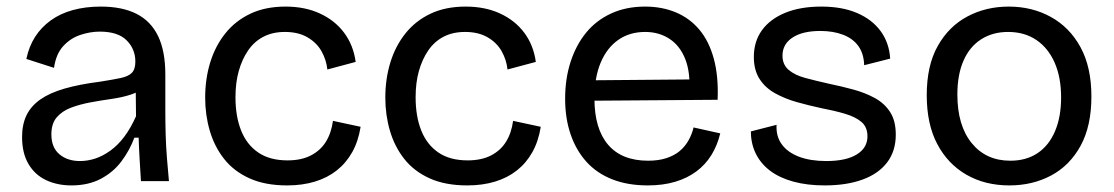

<svg xmlns="http://www.w3.org/2000/svg" viewBox="-20 -550 3383 583"><path d="M197 13Q154 13 120 -3Q86 -19 66.5 -52Q47 -85 47 -134Q47 -172 60.5 -200Q74 -228 102.5 -248Q131 -268 176 -281Q221 -294 284 -302Q322 -308 346 -313Q370 -318 380.5 -329Q391 -340 391 -363Q391 -401 364.5 -427.5Q338 -454 283 -454Q254 -454 224 -444Q194 -434 172 -410Q150 -386 144 -344L60 -371Q68 -409 86.5 -438Q105 -467 134 -488Q163 -509 201.5 -519.5Q240 -530 286 -530Q351 -530 394.5 -508Q438 -486 460 -440.5Q482 -395 482 -324V-211Q482 -179 483 -142.5Q484 -106 487 -69Q490 -32 493 0H408Q406 -33 404 -66Q402 -99 401 -132H388Q374 -94 349 -60.5Q324 -27 286 -7Q248 13 197 13ZM223 -61Q246 -61 269 -68.5Q292 -76 315 -92.5Q338 -109 357.5 -135Q377 -161 393 -197L392 -291L419 -287Q403 -271 376.5 -262.5Q350 -254 318 -249.5Q286 -245 254 -239Q222 -233 195.5 -223Q169 -213 152.5 -194Q136 -175 136 -142Q136 -102 160.5 -81.5Q185 -61 223 -61Z M852 13Q785 13 737.5 -8.5Q690 -30 660.5 -67.5Q631 -105 617 -153Q603 -201 603 -253Q603 -311 618.5 -361Q634 -411 664.5 -449Q695 -487 740.5 -508.5Q786 -530 847 -530Q906 -530 951.5 -509Q997 -488 1025 -450.5Q1053 -413 1060 -362L974 -339Q971 -368 956.5 -394Q942 -420 914 -436.5Q886 -453 845 -453Q808 -453 780 -438.5Q752 -424 733.5 -397Q715 -370 705 -334.5Q695 -299 695 -255Q695 -197 712 -154Q729 -111 764 -87Q799 -63 853 -63Q895 -63 924 -78Q953 -93 969.5 -119.5Q986 -146 991 -183L1075 -165Q1068 -121 1049.5 -88Q1031 -55 1002.5 -32.5Q974 -10 936 1.5Q898 13 852 13Z M1399 13Q1332 13 1284.5 -8.5Q1237 -30 1207.5 -67.5Q1178 -105 1164 -153Q1150 -201 1150 -253Q1150 -311 1165.5 -361Q1181 -411 1211.5 -449Q1242 -487 1287.5 -508.5Q1333 -530 1394 -530Q1453 -530 1498.5 -509Q1544 -488 1572 -450.5Q1600 -413 1607 -362L1521 -339Q1518 -368 1503.5 -394Q1489 -420 1461 -436.5Q1433 -453 1392 -453Q1355 -453 1327 -438.5Q1299 -424 1280.5 -397Q1262 -370 1252 -334.5Q1242 -299 1242 -255Q1242 -197 1259 -154Q1276 -111 1311 -87Q1346 -63 1400 -63Q1442 -63 1471 -78Q1500 -93 1516.5 -119.5Q1533 -146 1538 -183L1622 -165Q1615 -121 1596.5 -88Q1578 -55 1549.5 -32.5Q1521 -10 1483 1.5Q1445 13 1399 13Z M1947 13Q1886 13 1839 -5.5Q1792 -24 1760.5 -59Q1729 -94 1712.5 -142.5Q1696 -191 1696 -250Q1696 -311 1712.5 -362Q1729 -413 1759.5 -450.5Q1790 -488 1835.5 -509Q1881 -530 1939 -530Q1990 -530 2032 -512.5Q2074 -495 2103.5 -460Q2133 -425 2147.5 -371.5Q2162 -318 2159 -247L1754 -244V-306L2103 -309L2073 -267Q2077 -329 2061 -370Q2045 -411 2013 -432Q1981 -453 1939 -453Q1892 -453 1857.5 -429Q1823 -405 1804 -360Q1785 -315 1785 -251Q1785 -159 1826.5 -110.5Q1868 -62 1948 -62Q1980 -62 2004 -70Q2028 -78 2044 -91.5Q2060 -105 2070.5 -123.5Q2081 -142 2086 -163L2167 -145Q2158 -108 2140 -79Q2122 -50 2094.5 -29.5Q2067 -9 2030 2Q1993 13 1947 13Z M2484 13Q2431 13 2389 1.5Q2347 -10 2318.5 -31.5Q2290 -53 2275 -83.5Q2260 -114 2260 -151L2338 -171Q2336 -136 2354 -111.5Q2372 -87 2406.5 -74Q2441 -61 2489 -61Q2549 -61 2581.5 -81Q2614 -101 2614 -136Q2614 -164 2596 -179.5Q2578 -195 2546 -204.5Q2514 -214 2472 -222Q2435 -230 2399.5 -240Q2364 -250 2334 -266.5Q2304 -283 2286.5 -310Q2269 -337 2269 -377Q2269 -424 2293.5 -458Q2318 -492 2364 -511Q2410 -530 2474 -530Q2537 -530 2582.5 -510.5Q2628 -491 2654 -455.5Q2680 -420 2683 -372L2604 -352Q2603 -387 2586.5 -410Q2570 -433 2540 -444.5Q2510 -456 2471 -456Q2417 -456 2386.5 -436Q2356 -416 2356 -381Q2356 -354 2374.5 -338Q2393 -322 2424.5 -313.5Q2456 -305 2496 -296Q2535 -288 2571.5 -278Q2608 -268 2637 -252Q2666 -236 2683 -209.5Q2700 -183 2700 -141Q2700 -91 2673.5 -56.5Q2647 -22 2598.5 -4.5Q2550 13 2484 13Z M3045 13Q2971 13 2914.5 -19.5Q2858 -52 2826 -112.5Q2794 -173 2794 -261Q2794 -351 2827.5 -410.5Q2861 -470 2917.5 -500Q2974 -530 3043 -530Q3114 -530 3171 -498.5Q3228 -467 3261 -406.5Q3294 -346 3294 -257Q3294 -167 3261 -107Q3228 -47 3171.5 -17Q3115 13 3045 13ZM3048 -62Q3096 -62 3130.5 -85Q3165 -108 3183.5 -151.5Q3202 -195 3202 -254Q3202 -315 3182.5 -359.5Q3163 -404 3127 -428.5Q3091 -453 3041 -453Q2994 -453 2959 -430.5Q2924 -408 2905.5 -365.5Q2887 -323 2887 -263Q2887 -169 2930.5 -115.5Q2974 -62 3048 -62Z"/></svg>

Font: Bricolage Grotesque 20pt
Style: Regular
Weight: 400
Version: Version 1.001;gftools[0.9.33.dev8+g029e19f]